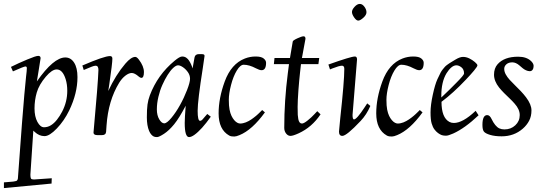

<svg xmlns="http://www.w3.org/2000/svg" viewBox="-41 -688 2771 979"><path d="M133.1 227.1 222.9 220.9 221.9 248 -21 271V241.9Q-10 241 5.1 239.7Q20.3 238.5 25.4 238Q30.5 237.5 36.9 236Q43.2 234.4 44.7 233.5Q46.1 232.7 48.1 229Q50 225.3 50.2 222.4Q50.3 219.5 50.8 214.4Q75.4 -125 82.9 -203.7Q90.3 -282.5 92 -298.2Q93.8 -314 94.8 -323Q95.9 -332 95.9 -340.6Q95.9 -349.1 88.5 -349.1Q81.1 -349.1 24.9 -324L14.9 -346.9Q53.7 -366.2 97.8 -384.6Q141.8 -403.1 153.9 -403.1Q166 -403.1 166 -391.1Q166 -387.7 157.7 -338.5Q149.4 -289.3 147 -272.9Q232.4 -395 292 -395Q320.1 -395 337 -368.5Q354 -342 354 -294.7Q354 -212.4 312 -125Q286.4 -72.3 248.9 -33.1Q211.4 6.1 186 6.1Q158.9 6.1 136.2 -15.1L128.9 -22L114 201.9Q114 223.4 120 225.2Q126 227.1 133.1 227.1ZM275.9 -118.9Q302 -168.9 302 -225.1Q302 -257.6 293.9 -283.9Q278.3 -334 248 -334Q224.1 -334 192.6 -296.9Q158 -256.1 146.5 -216.6Q135 -177 135 -135.3Q135 -93.5 149.8 -66.3Q164.6 -39.1 183.5 -39.1Q202.4 -39.1 218.6 -49.2Q234.9 -59.3 249.4 -77.6Q263.9 -95.9 275.9 -118.9Z M455.8 1Q435.8 1 435.8 -12Q458.7 -262.9 460.9 -331.1Q460.9 -353 446.8 -353Q438.7 -353 424.3 -347Q409.9 -341.1 398.4 -336.3Q387 -331.5 386 -331.1L378.9 -354Q490.5 -402.1 519.8 -402.1Q532 -402.1 532 -389.2Q532 -365.2 516.4 -258.8L511 -224.1Q549.3 -306.4 598.4 -363.8Q627.7 -397.9 648.9 -397.9Q656.7 -397.9 667.2 -384Q692.9 -350.1 692.9 -320.6Q692.9 -291 679.9 -291Q673.8 -291 666.7 -297.4Q645.5 -315.9 630.9 -315.9Q616.2 -315.9 598.5 -302.4Q580.8 -288.8 566.7 -266.1Q511 -175.3 502.2 -48.1Q500.7 -24.9 500 -16.1Q498.5 1 479 1Z M922.9 11Q900.9 11 900.9 -61Q900.9 -85.4 905.8 -148.9Q873 -86.2 847 -54.3Q821 -22.5 795.3 -5.7Q769.5 11 759.9 11Q750.2 11 744 8.5Q737.8 6.1 731 -1.3Q724.1 -8.8 719.2 -20.5Q707.8 -48.1 707.8 -89.6Q707.8 -131.1 711.1 -155Q714.4 -179 723.1 -202.1Q762.5 -306.4 848.9 -377.9Q875.2 -399.9 887.6 -399.9Q899.9 -399.9 908.8 -393.7Q917.7 -387.5 923.3 -378.4Q935.1 -359.9 940.9 -339.1L950.9 -395Q953.9 -412.1 973.9 -412.1H983.9Q995.4 -412.1 998.7 -410Q1002 -408 1002 -402.8Q1002 -397.7 993.2 -341.8Q966.8 -174.1 966.8 -123Q966.8 -72 978.8 -72Q985.8 -72 992.3 -79.6Q998.8 -87.2 1001.2 -90Q1003.7 -92.8 1008.1 -97.9Q1012.5 -103 1015.9 -106.9L1033.9 -93Q986.8 -26.4 950 -0.2Q934.1 11 922.9 11ZM786.9 -255.1Q774.4 -227.3 766.6 -194.1Q758.8 -160.9 758.8 -130.4Q758.8 -99.9 771 -79.5Q783.2 -59.1 796.5 -59.1Q809.8 -59.1 832.9 -86.9Q856 -114.7 876.7 -152Q897.5 -189.2 912.7 -228.8Q928 -268.3 928 -286.5Q928 -304.7 916.9 -320.3Q905.8 -335.9 891.5 -345.5Q877.2 -355 866.9 -355Q856.7 -355 842.4 -341.9Q828.1 -328.9 813.7 -305.9Q799.3 -283 786.9 -255.1Z M1315.7 -367.9Q1315.7 -330.1 1292.7 -330.1Q1282.2 -330.1 1264.2 -339.6Q1229.7 -357.9 1201.7 -357.9Q1184.3 -357.9 1166.4 -328.4Q1148.4 -298.8 1137.1 -254.8Q1125.7 -210.7 1125.7 -179.2Q1125.7 -147.7 1129.5 -128.8Q1133.3 -109.9 1139.4 -97.2Q1145.5 -84.5 1153.3 -75.4Q1161.1 -66.4 1168.8 -62.3Q1176.5 -58.1 1183.6 -58.1Q1190.7 -58.1 1198.2 -59.8Q1205.8 -61.5 1212.6 -64.1Q1219.5 -66.7 1227.1 -70.9Q1234.6 -75.2 1240.6 -79.1Q1246.6 -83 1253.5 -88.5Q1260.5 -94 1265.3 -97.9Q1270 -101.8 1275.8 -107.3Q1281.5 -112.8 1284.3 -115.5Q1287.1 -118.2 1291.3 -122.4Q1295.4 -126.7 1295.7 -127L1309.8 -115Q1244.6 -25.1 1180.2 1Q1163.3 8.1 1153.8 8.1Q1144.3 8.1 1140.3 7.3Q1136.2 6.6 1133.5 5.7Q1130.9 4.9 1127.9 3.2Q1073.7 -27.1 1073.7 -110.1Q1073.7 -187 1104.7 -272Q1137.7 -362.5 1207.5 -389.6Q1233.9 -399.9 1262.5 -399.9Q1291 -399.9 1303.3 -389.9Q1315.7 -379.9 1315.7 -367.9Z M1516.6 -490 1498.5 -392.1H1586.7L1582.5 -361.1H1493.7Q1493.7 -360.4 1492.1 -347Q1490.5 -333.7 1488.8 -317.6Q1487.1 -301.5 1484.7 -277.2Q1482.4 -252.9 1480.7 -229.5Q1476.6 -172.6 1476.6 -142.8Q1476.6 -113 1477.3 -102.3Q1478 -91.6 1480 -80.6Q1484.4 -58.1 1498.5 -58.1Q1508.3 -58.1 1527.8 -73.9Q1547.4 -89.6 1562 -105.5L1576.7 -121.1L1593.5 -105Q1549.3 -39.1 1481.9 -8.3Q1453.1 4.9 1440.2 4.9Q1427.2 4.9 1417.8 -7.2Q1408.4 -19.3 1408.4 -35.9Q1408.4 -173.8 1426.5 -314L1432.6 -361.1H1355.5L1358.6 -392.1H1437.5L1451.7 -476.1Q1452.4 -481.9 1475 -492.4Q1497.6 -502.9 1507.1 -502.9Q1516.6 -502.9 1516.6 -490Z M1779.5 -385 1756.6 -102.1Q1756.6 -79.1 1763.9 -79.1Q1777.8 -79.1 1818.1 -140.6L1831.5 -160.9L1847.4 -147.9Q1828.4 -103.3 1797.6 -71Q1726.1 4.9 1704.6 4.9Q1687.5 4.9 1687.5 -17.1Q1687.5 -24.9 1694.1 -86.7Q1714.6 -274.2 1714.6 -336.9Q1714.6 -353 1702.6 -353Q1689.2 -353 1653.3 -338.9L1641.6 -334L1633.5 -358.9Q1748.5 -399.9 1768.6 -399.9Q1779.5 -399.9 1779.5 -385ZM1785.6 -583Q1775.9 -583 1764.8 -599Q1753.7 -615 1753.7 -626.8Q1753.7 -638.7 1767 -653.3Q1780.3 -668 1793.5 -668Q1806.6 -668 1817.1 -653.7Q1827.6 -639.4 1827.6 -625.5Q1827.6 -611.6 1811.5 -597.3Q1795.4 -583 1785.6 -583Z M2119.4 -367.9Q2119.4 -330.1 2096.4 -330.1Q2085.9 -330.1 2067.9 -339.6Q2033.4 -357.9 2005.4 -357.9Q1988 -357.9 1970.1 -328.4Q1952.1 -298.8 1940.8 -254.8Q1929.4 -210.7 1929.4 -179.2Q1929.4 -147.7 1933.2 -128.8Q1937 -109.9 1943.1 -97.2Q1949.2 -84.5 1957 -75.4Q1964.8 -66.4 1972.5 -62.3Q1980.2 -58.1 1987.3 -58.1Q1994.4 -58.1 2002 -59.8Q2009.5 -61.5 2016.4 -64.1Q2023.2 -66.7 2030.8 -70.9Q2038.3 -75.2 2044.3 -79.1Q2050.3 -83 2057.3 -88.5Q2064.2 -94 2069 -97.9Q2073.7 -101.8 2079.5 -107.3Q2085.2 -112.8 2088 -115.5Q2090.8 -118.2 2095 -122.4Q2099.1 -126.7 2099.4 -127L2113.5 -115Q2048.3 -25.1 1983.9 1Q1967 8.1 1957.5 8.1Q1948 8.1 1944 7.3Q1939.9 6.6 1937.3 5.7Q1934.6 4.9 1931.6 3.2Q1877.4 -27.1 1877.4 -110.1Q1877.4 -187 1908.4 -272Q1941.4 -362.5 2011.2 -389.6Q2037.6 -399.9 2066.2 -399.9Q2094.7 -399.9 2107.1 -389.9Q2119.4 -379.9 2119.4 -367.9Z M2279.8 -383.3Q2303.5 -397.9 2319.7 -397.9Q2335.9 -397.9 2351.7 -390.3Q2367.4 -382.6 2380.4 -371.6Q2393.3 -360.6 2393.3 -354.7Q2393.3 -348.9 2376.2 -328.2Q2359.1 -307.6 2333.5 -280.8Q2270.5 -214.1 2210.2 -168.9Q2210.2 -87.9 2250.5 -66.4Q2260.7 -61 2273.2 -61Q2318.4 -61 2382.3 -121.1Q2383.5 -122.6 2384.3 -123L2399.2 -100.1Q2329.1 -33.9 2270 -7.3Q2245.1 3.9 2232.7 3.9Q2220.2 3.9 2211.5 1Q2202.9 -2 2192.5 -9.6Q2182.1 -17.3 2173.8 -28.6Q2165.5 -39.8 2159.9 -58.7Q2154.3 -77.6 2154.3 -115Q2154.3 -152.3 2165.8 -205Q2177.2 -257.6 2189.2 -283.8Q2201.2 -310.1 2206.3 -319.1Q2211.4 -328.1 2217.4 -335.3Q2223.4 -342.5 2227.5 -347.3Q2231.7 -352.1 2239.1 -357.4Q2246.6 -362.8 2250 -365.1Q2253.4 -367.4 2262.3 -372.7Q2271.2 -377.9 2279.8 -383.3ZM2209.2 -190.9Q2209.5 -191.2 2223.3 -204.2Q2237.1 -217.3 2252.9 -232.8Q2268.8 -248.3 2285.6 -265.6Q2325.2 -305.4 2325.2 -313Q2325.2 -334.2 2312 -344.6Q2298.8 -355 2286.1 -355Q2273.4 -355 2260.5 -344.2Q2247.6 -333.5 2235.8 -314.5Q2209.2 -270.5 2209.2 -199Z M2418.9 -51Q2418.9 -101.1 2443.1 -101.1Q2456.1 -101.1 2465.1 -82Q2483.4 -43.7 2504.9 -33.4Q2516.4 -28.1 2531 -28.1Q2564 -28.1 2586.5 -49.2Q2609.1 -70.3 2609.1 -101.1Q2609.1 -130.6 2583 -159.7Q2571.5 -172.9 2557.5 -186.2Q2543.5 -199.5 2529.5 -213.4Q2515.6 -227.3 2503.9 -241.7Q2478 -274.4 2478 -307.1Q2478 -339.8 2496.1 -360.4Q2530 -398.9 2601.1 -398.9Q2644.5 -398.9 2668 -375.5Q2679.9 -363.5 2679.9 -351.8Q2679.9 -340.1 2674.8 -332.5Q2669.7 -325 2660.4 -325Q2651.1 -325 2641.1 -329.6Q2631.1 -334.2 2623.4 -340.8Q2615.7 -347.4 2607.9 -354Q2589.6 -370.1 2571 -370.1Q2552.5 -370.1 2541.3 -360.4Q2530 -350.6 2530 -336.8Q2530 -323 2537.7 -308.8Q2545.4 -294.7 2557.6 -281.2Q2569.8 -267.8 2584.7 -253.4Q2599.6 -239 2614.4 -223.4Q2629.2 -207.8 2641.4 -191.7Q2668.9 -155.3 2668.9 -125.1Q2668.9 -95 2657 -72.3Q2645 -49.6 2625 -32.2Q2580.1 7.1 2517.1 7.1Q2482.4 7.1 2458.4 -0.1Q2434.3 -7.3 2426.6 -16.8Q2418.9 -26.4 2418.9 -51Z"/></svg>

Font: Linden Hill
Style: Italic
Weight: 400
Italic angle: -5.60001°
Version: Version 1.201